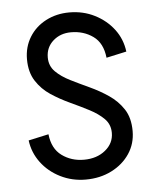

<svg xmlns="http://www.w3.org/2000/svg" viewBox="-44 -554 490 607"><g transform="rotate(-5 201.0 -250.5)"><path d="M299 -125Q299 -152 281 -170Q263 -188 235 -202.5Q207 -217 175.5 -231.5Q144 -246 116 -264.5Q88 -283 70 -311Q52 -339 52 -380Q52 -380 58.5 -380Q65 -380 75 -380Q85 -380 95 -380Q105 -380 111.5 -380Q118 -380 118 -380Q118 -353 136 -335Q154 -317 182 -303Q210 -289 241.5 -274.5Q273 -260 301 -241Q329 -222 347 -194.5Q365 -167 365 -125Q365 -125 358.5 -125Q352 -125 342 -125Q332 -125 322 -125Q312 -125 305.5 -125Q299 -125 299 -125ZM204 15V-48Q245 -48 272 -70Q299 -92 299 -125H365Q365 -85 344 -53.5Q323 -22 286.5 -3.5Q250 15 204 15ZM52 -380Q52 -419 71 -450Q90 -481 123.5 -498.5Q157 -516 198 -516V-453Q164 -453 141 -432.5Q118 -412 118 -380ZM99 -138Q104 -92 134 -70Q164 -48 204 -48V15Q161 15 124 -3.5Q87 -22 63.5 -53.5Q40 -85 35 -124ZM303 -363Q298 -410 268 -431.5Q238 -453 198 -453V-516Q242 -516 278.5 -497.5Q315 -479 338.5 -448Q362 -417 367 -377Z"/></g></svg>

Font: Akshar Light Light
Style: Regular
Weight: 300
Version: Version 1.100